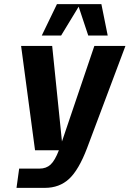

<svg xmlns="http://www.w3.org/2000/svg" viewBox="-20 -720 621 920"><path d="M168 87.9H168.9Q201.7 87.9 222.4 68.6Q243.2 49.3 262.2 0H147.9L81.1 -500H230L276.9 -42L432.1 -500H581.1L397 -9.8Q357.4 94.2 311 137.2Q264.6 180.2 194.8 180.2H59.1L71.8 87.9ZM465.8 -700.2 496.1 -549.8H402.8L356.9 -688L272.9 -549.8H180.2L252.9 -700.2Z"/></svg>

Font: Fivo Sans Modern
Style: Italic
Weight: 700
Designer: Alexander Slobzheninov
Foundry: Alexander Slobzheninov
Version: 1.0